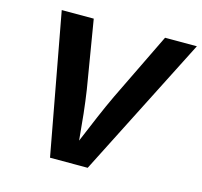

<svg xmlns="http://www.w3.org/2000/svg" viewBox="-105 -843 1008 959"><g transform="rotate(15 399.0 -364.0)"><path d="M233.4 0 99.1 -727.5H264.6L322.8 -376.5Q331.5 -318.8 338.4 -255.9Q345.2 -192.9 351.6 -120.1Q381.8 -192.9 409.2 -256.8Q436.5 -320.8 462.9 -376.5L633.3 -727.5H797.9L428.2 0Z"/></g></svg>

Font: Inter
Style: Bold Italic
Weight: 700
Italic angle: -9.39999°
Designer: Rasmus Andersson
Foundry: rsms
Version: Version 4.001;git-9221beed3